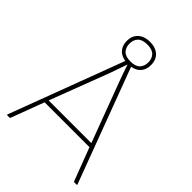

<svg xmlns="http://www.w3.org/2000/svg" viewBox="-233 -905 1008 1008"><g transform="rotate(45 271.0 -401.5)"><path d="M531 -4Q533 0 528 0H511Q508 0 507 -3L437 -187H104L35 -3Q34 0 30 0H14Q10 0 11 -4L250 -640Q217 -645 199 -666Q181 -687 181 -720Q181 -759 205.5 -781Q230 -803 271 -803Q313 -803 337 -781Q361 -759 361 -720Q361 -687 343 -666Q325 -645 293 -640ZM201 -720Q201 -692 217.5 -674.5Q234 -657 271 -657Q308 -657 324.5 -674.5Q341 -692 341 -720Q341 -748 324.5 -765.5Q308 -783 271 -783Q234 -783 217.5 -765.5Q201 -748 201 -720ZM112 -209H429L305 -540Q296 -563 288 -587Q280 -611 272 -634H271Q262 -610 254 -585.5Q246 -561 237 -537Z"/></g></svg>

Font: Sofia Sans Thin
Style: Regular
Weight: 250
Designer: Botio Nikoltchev, Ani Petrova
Foundry: lettersoup
Version: Version 4.101